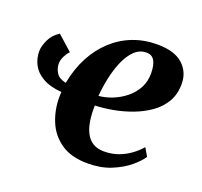

<svg xmlns="http://www.w3.org/2000/svg" viewBox="-102 -661 826 786"><g transform="rotate(20 311.0 -268.0)"><path d="M130.5 -393Q121 -384 112.2 -367Q103.5 -350 103.5 -333.5Q103.5 -313.5 115.2 -294.5Q127 -275.5 157.5 -269.5Q169.5 -333.5 196.2 -384.2Q223 -435 262.2 -471.2Q301.5 -507.5 350.5 -526.5Q399.5 -545.5 456.5 -545.5Q531.5 -545.5 568 -512.5Q604.5 -479.5 605 -429Q605.5 -383.5 586 -349.8Q566.5 -316 533.2 -292.5Q500 -269 459.8 -254Q419.5 -239 378 -231.5Q336.5 -224 301 -223Q300 -187.5 304.5 -157.5Q309 -127.5 320.5 -105.2Q332 -83 351.5 -71Q371 -59 400 -59Q433 -59 461.5 -69.2Q490 -79.5 513.2 -96.5Q536.5 -113.5 553.5 -133.5L574 -98.5Q560 -76.5 529.5 -51.2Q499 -26 454.8 -8Q410.5 10 353.5 10Q282 10 237.5 -20.8Q193 -51.5 172.8 -100.5Q152.5 -149.5 152.5 -204.5Q152.5 -209.5 152.8 -216Q153 -222.5 153.5 -228Q101.5 -232.5 70.2 -250.8Q39 -269 25 -296Q11 -323 11 -354Q11 -376.5 24.5 -404.8Q38 -433 66 -450.5ZM427 -499Q396.5 -499 374.2 -477.2Q352 -455.5 337 -420.5Q322 -385.5 313.2 -344.5Q304.5 -303.5 301.5 -265Q330.5 -267.5 360.8 -279.5Q391 -291.5 416.5 -312Q442 -332.5 457.5 -361.2Q473 -390 472.5 -427Q472 -462.5 460.8 -480.8Q449.5 -499 427 -499Z"/></g></svg>

Font: Merriweather 72pt
Style: Bold Italic
Weight: 700
Italic angle: -7.8°
Version: Version 2.101